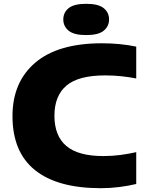

<svg xmlns="http://www.w3.org/2000/svg" viewBox="-20 -977 770 1007"><path d="M508.5 10Q281.5 10 163.5 -84.8Q45.5 -179.5 45.5 -368Q45.5 -546.5 164.8 -648.2Q284 -750 514.5 -750Q610.5 -750 694.5 -732.5V-565.5Q656.5 -573 616 -577.2Q575.5 -581.5 531.5 -581.5Q391.5 -581.5 328.5 -528Q265.5 -474.5 265.5 -370Q265.5 -264.5 327.8 -211.5Q390 -158.5 522 -158.5Q568.5 -158.5 611.8 -164.2Q655 -170 694.5 -179V-12Q653 -2 605.2 4Q557.5 10 508.5 10ZM432 -793Q368 -793 340 -816Q312 -839 312 -875Q312 -911.5 340 -934.2Q368 -957 432 -957Q496 -957 524 -934.2Q552 -911.5 552 -875Q552 -839 524 -816Q496 -793 432 -793Z"/></svg>

Font: Encode Sans Expanded Expanded ExtraBold
Style: Regular
Weight: 800
Width: 7
Designer: Multiple Designers
Foundry: Impallari Type
Version: Version 3.000; ttfautohint (v1.8.3) -l 8 -r 50 -G 200 -x 14 